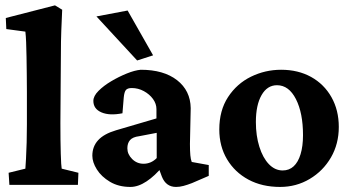

<svg xmlns="http://www.w3.org/2000/svg" viewBox="-20 -701 1339 728"><path d="M15.6 0 12.7 -45.9 76.2 -61.5Q77.1 -72.3 78.6 -99.1Q80.1 -126 81.1 -161.1Q82 -196.3 82 -229.5V-352.5Q82 -386.7 81.5 -420.4Q81.1 -454.1 80.6 -484.9Q80.1 -515.6 79.1 -540.5Q78.1 -565.4 76.2 -581.1L3.9 -590.8L2 -632.8L188.5 -680.7L215.8 -664.1Q213.9 -623 212.4 -584.5Q210.9 -545.9 210.9 -497.1Q210.9 -448.2 210 -377.9L209 -234.4Q209 -166 210.4 -118.7Q211.9 -71.3 213.9 -61.5L277.3 -45.9L275.4 0Z M474.6 7.8Q429.7 7.8 397 -11.7Q364.3 -31.2 347.2 -58.6Q330.1 -85.9 330.1 -110.4Q330.1 -145.5 352.1 -169.4Q374 -193.4 419.9 -207L573.2 -252V-287.1Q573.2 -307.6 560.1 -325.7Q546.9 -343.8 525.4 -355.5Q503.9 -367.2 479.5 -367.2Q463.9 -367.2 457.5 -359.9Q451.2 -352.5 449.2 -331.1L444.3 -271.5Q395.5 -261.7 364.7 -274.9Q334 -288.1 334 -318.4Q334 -336.9 353.5 -356.4Q373 -376 401.9 -393.1Q430.7 -410.2 460.9 -422.4Q491.2 -434.6 513.7 -436.5Q600.6 -436.5 651.4 -397Q702.1 -357.4 703.1 -291L700.2 -155.3Q700.2 -127.9 701.7 -112.3Q703.1 -96.7 707 -86.9L771.5 -75.2V-34.2L708 -6.8Q690.4 0 675.8 3.9Q661.1 7.8 647.5 7.8Q609.4 7.8 593.8 -31.2L577.1 -76.2L597.7 -71.3Q567.4 -34.2 535.6 -13.2Q503.9 7.8 474.6 7.8ZM524.4 -80.1Q538.1 -80.1 550.8 -85.4Q563.5 -90.8 574.2 -101.6V-197.3L507.8 -184.6Q483.4 -181.6 473.1 -169.9Q462.9 -158.2 462.9 -138.7Q462.9 -116.2 481 -98.1Q499 -80.1 524.4 -80.1ZM500 -471.7 345.7 -638.7 463.9 -661.1 560.5 -491.2Z M1042 7.8Q973.6 7.8 921.9 -20Q870.1 -47.9 840.8 -97.2Q811.5 -146.5 811.5 -210Q811.5 -282.2 844.7 -333Q877.9 -383.8 931.6 -410.2Q985.4 -436.5 1045.9 -436.5Q1110.4 -436.5 1159.7 -409.2Q1209 -381.8 1236.8 -332.5Q1264.6 -283.2 1264.6 -219.7Q1264.6 -155.3 1234.9 -104Q1205.1 -52.7 1154.3 -22.5Q1103.5 7.8 1042 7.8ZM1051.8 -54.7Q1076.2 -54.7 1093.3 -70.3Q1110.4 -85.9 1119.6 -116.2Q1128.9 -146.5 1128.9 -188.5Q1128.9 -272.5 1102.1 -325.2Q1075.2 -377.9 1030.3 -377.9Q993.2 -377.9 971.7 -340.3Q950.2 -302.7 950.2 -238.3Q950.2 -186.5 963.4 -144.5Q976.6 -102.5 999.5 -78.6Q1022.5 -54.7 1051.8 -54.7Z"/></svg>

Font: Crimson Pro
Style: Bold
Weight: 700
Designer: Jacques Le Bailly
Foundry: Baron von Fonthausen
Version: Version 1.003